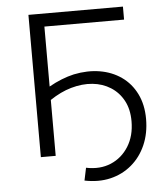

<svg xmlns="http://www.w3.org/2000/svg" viewBox="-57 -751 815 941"><g transform="rotate(-5 350.5 -280.0)"><path d="M321 133 334 71Q402 85 456.5 62Q511 39 543.5 -13Q576 -65 576 -137Q576 -196 553 -238.5Q530 -281 490.5 -306Q451 -331 401 -336Q351 -341 295 -325Q243 -310 191 -275V0H118V-700H583V-636H191V-341Q253 -376 314 -390Q382 -404 442 -394Q502 -384 548.5 -351.5Q595 -319 621.5 -265.5Q648 -212 648 -142Q648 -71 623 -14Q598 43 553 81Q508 119 449 133Q390 147 321 133Z"/></g></svg>

Font: Modern
Style: Small
Weight: 400
Designer: Julieta Ulanovsky
Foundry: Julieta Ulanovsky
Version: Version 8.000